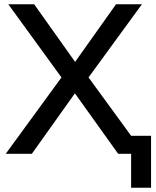

<svg xmlns="http://www.w3.org/2000/svg" viewBox="-20 -725 737 905"><path d="M598 160V0H548V-85H692V160ZM7 0 285 -381V-339L19 -705H141L347 -415H321L527 -705H649L382 -339V-381L660 0H537L318 -306H348L130 0Z"/></svg>

Font: Nunito Sans 11pt SemiBold
Style: Regular
Weight: 600
Version: Version 3.101;gftools[0.9.27]